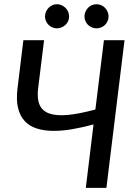

<svg xmlns="http://www.w3.org/2000/svg" viewBox="-20 -912 658 932"><path d="M58 0ZM496.5 0H396.5L434 -308Q379 -293 328.5 -284.5Q278 -276 234.8 -276.8Q191.5 -277.5 157 -288.8Q122.5 -300 99.8 -324.5Q77 -349 67.5 -388Q58 -427 65 -483L93.5 -717H194L165 -482.5Q159 -433.5 172 -403.5Q185 -373.5 219 -361.2Q253 -349 308.5 -354Q364 -359 443 -380.5L484.5 -717H584.5ZM315.5 -832Q315.5 -820 310.8 -809.5Q306 -799 297.8 -791.2Q289.5 -783.5 278.8 -779Q268 -774.5 256 -774.5Q244.5 -774.5 234 -779Q223.5 -783.5 215.8 -791.2Q208 -799 203.2 -809.5Q198.5 -820 198.5 -832Q198.5 -844 203.2 -855Q208 -866 215.8 -874Q223.5 -882 234 -886.8Q244.5 -891.5 256 -891.5Q268 -891.5 278.8 -886.8Q289.5 -882 297.8 -874Q306 -866 310.8 -855Q315.5 -844 315.5 -832ZM507 -832Q507 -820 502.2 -809.5Q497.5 -799 489.8 -791.2Q482 -783.5 471.2 -779Q460.5 -774.5 448.5 -774.5Q436.5 -774.5 425.8 -779Q415 -783.5 407.2 -791.2Q399.5 -799 394.8 -809.5Q390 -820 390 -832Q390 -844 394.8 -855Q399.5 -866 407.2 -874Q415 -882 425.8 -886.8Q436.5 -891.5 448.5 -891.5Q460.5 -891.5 471.2 -886.8Q482 -882 489.8 -874Q497.5 -866 502.2 -855Q507 -844 507 -832Z"/></svg>

Font: Lato Medium
Style: Italic
Weight: 500
Italic angle: -7°
Designer: Lukasz Dziedzic
Foundry: tyPoland Lukasz Dziedzic
Version: Version 2.006; 2014-01-15